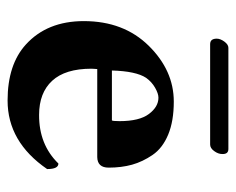

<svg xmlns="http://www.w3.org/2000/svg" viewBox="-80 -554 643 524"><g transform="rotate(90 242.0 -291.5)"><path d="M374 -543H100.1Q85 -543 85 -561Q85 -570.8 93 -581.8Q101.1 -592.8 109.9 -592.8H386.2Q400.4 -592.8 399.9 -576.2Q399.9 -564.9 391.8 -554Q383.8 -543 374 -543ZM171.9 -274.9H308.1Q310.1 -276.9 310.1 -295.9Q310.1 -350.1 290.5 -376Q271 -401.9 246.1 -401.9Q234.9 -401.9 219 -392.8Q203.1 -383.8 191.9 -368.2Q173.8 -340.8 171.9 -274.9ZM425.8 -128.9Q440.9 -128.9 440.9 -98.1Q366.7 9.8 253.9 9.8Q155.8 9.8 101.1 -40Q37.1 -98.1 37.1 -198.2Q37.1 -307.1 104.5 -375.5Q171.9 -443.8 256.8 -443.8Q310.1 -443.8 346.9 -428.5Q383.8 -413.1 402.3 -386Q420.9 -358.9 429 -329.8Q437 -300.8 437 -266.1Q437 -235.4 408.2 -234.9H168Q168 -232.9 167.5 -228Q167 -223.1 167 -219.2Q167 -147.5 200 -111.8Q232.9 -76.2 293 -76.2Q374 -75.7 425.8 -128.9Z"/></g></svg>

Font: Linux Libertine
Style: Bold
Weight: 700
Designer: Philipp H. Poll
Foundry: Philipp H. Poll
Version: Version 5.0.3